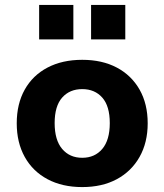

<svg xmlns="http://www.w3.org/2000/svg" viewBox="-20 -749 668 780"><path d="M314 11Q233 11 173 -21Q113 -53 80.5 -111.5Q48 -170 48 -248Q48 -327 80.5 -385Q113 -443 173 -474.5Q233 -506 314 -506Q395 -506 454.5 -474.5Q514 -443 547 -385Q580 -327 580 -248Q580 -170 547 -111.5Q514 -53 454.5 -21Q395 11 314 11ZM314 -108Q365 -108 395.5 -144Q426 -180 426 -249Q426 -318 395.5 -352.5Q365 -387 314 -387Q263 -387 232.5 -352.5Q202 -318 202 -249Q202 -180 232.5 -144Q263 -108 314 -108ZM350 -589V-729H489V-589ZM139 -589V-729H278V-589Z"/></svg>

Font: Nunito Sans 10pt ExtraBold
Style: Regular
Weight: 800
Designer: Vernon Adams
Foundry: Vernon Adams
Version: Version 3.101;gftools[0.9.27]